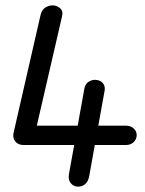

<svg xmlns="http://www.w3.org/2000/svg" viewBox="-20 -695 539 715"><path d="M30 -198 131 -639Q136 -659 149 -667Q162 -675 176 -675Q191 -675 203.5 -664.5Q216 -654 211 -634L109 -192Q106 -178 96 -166.5Q86 -155 68 -155Q48 -155 37.5 -167.5Q27 -180 30 -198ZM268 0Q253 -1 243 -13.5Q233 -26 237 -48L294 -364Q297 -383 311.5 -391.5Q326 -400 341 -397Q356 -395 364.5 -383.5Q373 -372 369 -354L312 -38Q308 -18 296 -8.5Q284 1 268 0ZM489 -192Q489 -177 478 -166Q467 -155 449 -155H68V-227H449Q467 -227 478 -216.5Q489 -206 489 -192Z"/></svg>

Font: Edu QLD Beginner Medium
Style: Regular
Weight: 500
Designer: Tina and Corey Anderson
Foundry: Google for Education
Version: Version 1.003